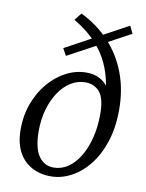

<svg xmlns="http://www.w3.org/2000/svg" viewBox="-85 -809 669 882"><g transform="rotate(10 249.0 -367.5)"><path d="M213 13Q162 13 122.5 -9Q83 -31 61.5 -73Q40 -115 40 -175Q40 -243 61.5 -299.5Q83 -356 119 -397.5Q155 -439 200 -462Q245 -485 293 -485Q330 -485 355.5 -471Q381 -457 398 -432.5Q415 -408 426 -374L401 -344Q399 -413 386 -468Q373 -523 348.5 -566.5Q324 -610 286.5 -646.5Q249 -683 196 -714L223 -748Q301 -710 356.5 -650Q412 -590 441 -512.5Q470 -435 470 -343Q470 -258 448 -192Q426 -126 389.5 -80.5Q353 -35 307 -11Q261 13 213 13ZM219 -29Q255 -29 285.5 -49.5Q316 -70 339 -107.5Q362 -145 375 -196Q388 -247 388 -308Q388 -381 363 -410.5Q338 -440 296 -440Q260 -440 228.5 -420.5Q197 -401 173.5 -366Q150 -331 136.5 -284.5Q123 -238 123 -184Q123 -104 149 -66.5Q175 -29 219 -29ZM186 -544 168 -577 453 -732 470 -697Z"/></g></svg>

Font: Source Serif 4 18pt
Style: Italic
Weight: 400
Italic angle: -12°
Designer: Frank Grießhammer
Foundry: Adobe Systems Incorporated
Version: Version 4.004;hotconv 1.0.116;makeotfexe 2.5.65601